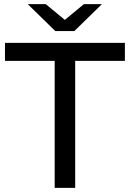

<svg xmlns="http://www.w3.org/2000/svg" viewBox="-20 -907 627 927"><path d="M343 0H244V-613H4V-700H583V-613H343ZM339 -757H247L114 -887H201L293 -811L385 -887H472Z"/></svg>

Font: Argentum Novus
Style: Regular
Weight: 400
Designer: Julieta Ulanovsky
Foundry: Julieta Ulanovsky
Version: Version 7.20;July 27, 2021;FontCreator 13.0.0.2683 64-bit